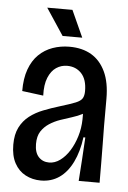

<svg xmlns="http://www.w3.org/2000/svg" viewBox="-51 -721 515 772"><g transform="rotate(5 206.5 -335.5)"><path d="M143 11.7Q109 11.7 80.8 -3.2Q52.7 -18 36.5 -48Q20.3 -78 20.3 -122.7Q20.3 -164.3 34.5 -192.3Q48.7 -220.3 72.8 -239Q97 -257.7 128 -269.8Q159 -282 192 -292Q235 -305 255.5 -313.3Q276 -321.7 282.5 -332.7Q289 -343.7 289 -362Q289 -408.7 266.7 -432.8Q244.3 -457 208.7 -457Q184.7 -457 164.7 -443.7Q144.7 -430.3 133 -402Q121.3 -373.7 123 -329.3L37.3 -340.3Q37 -391 50.3 -427.8Q63.7 -464.7 87.7 -488.2Q111.7 -511.7 143.7 -523Q175.7 -534.3 211.3 -534.3Q263 -534.3 299.7 -512.8Q336.3 -491.3 356.8 -448Q377.3 -404.7 377.3 -338.7V-230Q378 -191.7 378.3 -153.5Q378.7 -115.3 379 -77.2Q379.3 -39 379.3 0H295Q298.3 -44.3 301 -87.8Q303.7 -131.3 306.3 -176.3H298.7Q291.3 -118.3 270.3 -75.5Q249.3 -32.7 217.2 -10.5Q185 11.7 143 11.7ZM169.7 -63.3Q193 -63.3 214.2 -78.8Q235.3 -94.3 251.7 -120.3Q268 -146.3 278 -179.2Q288 -212 288.7 -248V-280.7L316.7 -293.7Q306.7 -279.7 287.8 -269.8Q269 -260 245.8 -252.8Q222.7 -245.7 199.2 -237.5Q175.7 -229.3 155.8 -216.3Q136 -203.3 123.5 -184Q111 -164.7 111 -133.3Q111 -98.7 127.3 -81Q143.7 -63.3 169.7 -63.3ZM179.7 -575 108.3 -683H210L259 -575Z"/></g></svg>

Font: Bricolage Grotesque 96pt ExtraBold SemiCondensed
Style: Regular
Weight: 800
Width: 4
Version: Version 1.001;gftools[0.9.33.dev8+g029e19f]